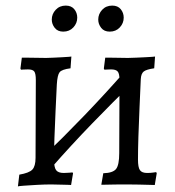

<svg xmlns="http://www.w3.org/2000/svg" viewBox="-20 -659 626 686"><path d="M163 -59 130 -95Q207 -169 282 -247Q357 -325 428 -406L461 -370Q384 -295 309 -217.5Q234 -140 163 -59ZM44 7 49 -35Q84 -41 95.5 -53Q107 -65 107 -95L108 -373Q108 -396 102.5 -403.5Q97 -411 80 -411Q73 -411 64 -410.5Q55 -410 55 -410L53 -414L58 -453Q58 -453 73.5 -453Q89 -453 109.5 -452.5Q130 -452 145 -452Q157 -452 172.5 -453Q188 -454 202.5 -454.5Q217 -455 226 -456Q235 -457 235 -457L232 -415Q201 -411 193 -401Q185 -391 183 -357Q181 -313 178.5 -262.5Q176 -212 174.5 -166Q173 -120 173 -89Q173 -61 180.5 -51Q188 -41 208 -41Q218 -41 228.5 -42Q239 -43 239 -43L241 -40L234 2Q234 2 226.5 1.5Q219 1 208 1Q197 1 185 0.5Q173 0 163 0Q140 0 112.5 1.5Q85 3 65 4.5Q45 6 44 7ZM533 2Q533 2 516 1.5Q499 1 476 0.5Q453 0 434 0Q424 0 408.5 0Q393 0 377.5 0.5Q362 1 352 1Q342 1 342 1L349 -40Q383 -41 394.5 -55Q406 -69 406 -112L407 -373Q407 -396 400.5 -403.5Q394 -411 377 -411Q371 -411 362 -410.5Q353 -410 353 -410L351 -414L356 -453Q356 -453 370.5 -453Q385 -453 404.5 -452.5Q424 -452 437 -452Q451 -452 467.5 -453Q484 -454 499.5 -454.5Q515 -455 524.5 -456Q534 -457 534 -457L531 -415Q503 -411 493.5 -403.5Q484 -396 483 -376Q481 -329 478.5 -274.5Q476 -220 474.5 -171Q473 -122 473 -89Q473 -61 480 -51Q487 -41 506 -41Q517 -41 527.5 -42.5Q538 -44 538 -44L540 -40ZM372 -546Q352 -546 341.5 -559.5Q331 -573 331 -589Q331 -609 345 -624Q359 -639 381 -639Q401 -639 411.5 -626Q422 -613 422 -596Q422 -576 408 -561Q394 -546 372 -546ZM206 -546Q186 -546 175.5 -559.5Q165 -573 165 -589Q165 -609 179 -624Q193 -639 215 -639Q235 -639 245.5 -626Q256 -613 256 -596Q256 -576 242 -561Q228 -546 206 -546Z"/></svg>

Font: Alegreya
Style: Regular
Weight: 400
Designer: Juan Pablo del Peral
Foundry: Huerta Tipografica
Version: Version 2.009